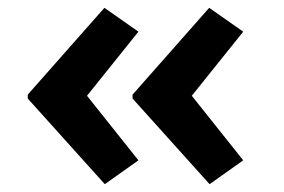

<svg xmlns="http://www.w3.org/2000/svg" viewBox="-20 -505 725 491"><path d="M516 -34 319 -253V-263L515 -485L602 -424L456 -242L457 -277L602 -95ZM248 -34 51 -253V-263L247 -485L334 -424L188 -242L189 -277L334 -95Z"/></svg>

Font: Lexend Exa SemiBold
Style: Regular
Weight: 600
Designer: Bonnie Shaver-Troup, Thomas Jockin
Foundry: Lexend
Version: Version 1.007